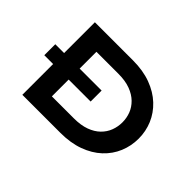

<svg xmlns="http://www.w3.org/2000/svg" viewBox="-119 -1005 1310 1310"><g transform="rotate(45 536.5 -350.0)"><path d="M90 -297V-403H537V-297ZM175 0V-700H542Q640 -700 715.5 -672Q791 -644 843 -595Q895 -546 921.5 -483Q948 -420 948 -350Q948 -279 921.5 -215.5Q895 -152 843 -103.5Q791 -55 715.5 -27.5Q640 0 542 0ZM325 -109 309 -135H537Q604 -135 652 -152.5Q700 -170 731 -200.5Q762 -231 776.5 -269.5Q791 -308 791 -350Q791 -392 776.5 -430Q762 -468 731 -498.5Q700 -529 652 -547Q604 -565 537 -565H306L325 -589Z"/></g></svg>

Font: Lexend Zetta SemiBold
Style: Regular
Weight: 600
Designer: Bonnie Shaver-Troup, Thomas Jockin
Foundry: Lexend
Version: Version 1.007